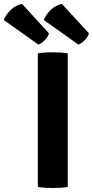

<svg xmlns="http://www.w3.org/2000/svg" viewBox="-114 -956 476 982"><path d="M79.5 -683Q97.5 -686.5 119.8 -687.5Q142 -688.5 156 -688.5Q171.5 -688.5 192.8 -687.5Q214 -686.5 232.5 -683V0Q214 3.5 192.8 4.5Q171.5 5.5 156 5.5Q142 5.5 119.8 4.5Q97.5 3.5 79.5 0ZM-1.5 -936 136.5 -785.5Q131.5 -767 115 -750.5Q98.5 -734 82.5 -728L-94.5 -853.5Q-83 -882 -59.5 -905Q-36 -928 -1.5 -936ZM202.5 -936 341 -785.5Q336 -767.5 319.5 -750.8Q303 -734 287 -728L110 -853.5Q121.5 -882 145 -905Q168.5 -928 202.5 -936Z"/></svg>

Font: Signika Negative
Style: Bold
Weight: 700
Designer: Anna Giedry
Foundry: Anna Giedry
Version: Version 2.001